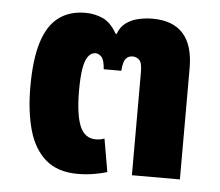

<svg xmlns="http://www.w3.org/2000/svg" viewBox="-41 -510 649 566"><g transform="rotate(5 283.0 -227.5)"><path d="M258 -304Q256 -332 247.5 -340.5Q239 -349 230 -349Q217 -349 208 -336.5Q199 -324 195 -299Q191 -274 191 -236Q191 -166 205 -131Q219 -96 253 -96Q258 -96 265 -97Q272 -98 278 -101L295 -3Q280 2 256.5 6Q233 10 208 10Q149 10 113.5 -20.5Q78 -51 62.5 -106Q47 -161 47 -234Q47 -315 63 -366Q79 -417 111 -441Q143 -465 190 -465Q218 -465 242 -454Q266 -443 284 -411H287Q294 -432 310.5 -444Q327 -456 348 -460.5Q369 -465 389 -465Q449 -465 479.5 -431Q510 -397 510 -329V0H368V-306Q368 -333 359.5 -341Q351 -349 340 -349Q327 -349 319.5 -340Q312 -331 310 -304Z"/></g></svg>

Font: Farlight84_Sys_V01
Style: Bold
Weight: 700
Designer: Monotype Design Team, Nadine Chahine and Nizar Qandah
Foundry: Monotype Imaging Inc.
Version: Version 2.004;October 31, 2024;FontCreator 14.0.0.2814 64-bi